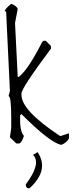

<svg xmlns="http://www.w3.org/2000/svg" viewBox="-20 -747 397 1010"><path d="M39.1 -727.1Q68.8 -714.8 73.2 -700.2L59.1 -626L73.2 -342.8H79.1Q127 -378.9 201.2 -524.9L208 -532.2H221.2L248 -504.9V-491.2Q92.8 -283.2 92.8 -254.9V-248Q92.8 -166 294.9 -32.2H301.8L342.8 -45.9V-19Q330.1 4.9 301.8 15.1Q241.2 2 92.8 -147L85.9 -140.1V-100.1Q88.9 -49.8 106 -32.2Q92.8 7.8 79.1 7.8H65.9L32.2 -24.9L39.1 -73.2V-127Q39.1 -241.2 24.9 -241.2L32.2 -268.1L12.2 -687H4.9Q4.9 -699.2 39.1 -727.1ZM177.7 53.2Q240.7 147 135.7 243.2H129.9Q115.7 243.2 115.7 223.1Q198.7 111.8 153.8 67.9Z"/></svg>

Font: Loved by the King
Style: Regular
Weight: 400
Designer: Kimberly Geswein
Foundry: Kimberly Geswein
Version: Version 1.002 2006